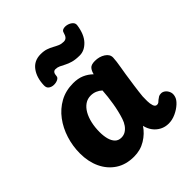

<svg xmlns="http://www.w3.org/2000/svg" viewBox="-222 -965 1120 1120"><g transform="rotate(-45 338.0 -405.0)"><path d="M34.7 -234Q34.7 -294.6 52.7 -351.6Q70.7 -408.7 104.4 -453.8Q138.2 -499 186.6 -525.7Q235 -552.3 296.6 -552.3Q335.9 -552.3 365.2 -539.7Q394.6 -527.1 418.1 -504.1Q423.1 -526.1 434.9 -540.3Q446.8 -554.4 477.6 -554.4Q513.9 -554.4 541.1 -536.9Q568.3 -519.3 567.3 -492.4Q566.3 -465.3 558 -418.7Q549.7 -372 543.7 -327Q541.7 -313 538.4 -291Q535.2 -269 532.7 -247.5Q530.2 -226 528.7 -211Q527.9 -195.9 528.2 -173.2Q528.4 -150.6 534.2 -133.6Q540 -116.7 554 -116.7Q561.9 -116.7 567.8 -120.8Q573.7 -124.9 580.1 -131.6Q589.8 -139.4 597.3 -143.6Q604.9 -147.7 617.2 -147.7Q630.6 -147.7 642.5 -138.3Q654.4 -128.9 660.7 -112.8Q667 -96.7 661.3 -77.2Q656.7 -58.2 635.1 -38.2Q613.4 -18.1 583.9 -4.6Q554.4 9 524.6 9Q495.8 9 471.8 -3.4Q447.9 -15.8 431.6 -37.5Q415.2 -59.2 408.7 -88.1Q382.6 -48.8 340.3 -23.1Q298.1 2.6 245 2.6Q178.7 2.6 131.8 -28.3Q84.9 -59.2 59.8 -112.6Q34.7 -166 34.7 -234ZM203.9 -241.1Q203.9 -209.2 210.7 -183.7Q217.6 -158.1 232.4 -143.1Q247.2 -128.1 271.3 -128.1Q290.8 -128.1 306.1 -137.5Q321.4 -146.9 333.3 -163.4Q345.2 -180 352.3 -202Q360 -225.4 365.9 -250.4Q371.9 -275.3 376.1 -301.2Q380.3 -327.1 383.3 -352.3Q386.3 -377.4 387.6 -401.1Q373.7 -414.1 355.9 -421.5Q338.1 -428.9 317.7 -428.9Q291 -428.9 269.9 -414.3Q248.8 -399.7 234.1 -374Q219.4 -348.3 211.7 -314.3Q203.9 -280.2 203.9 -241.1ZM438.7 -639.1Q404.1 -639.1 380.8 -645.7Q357.6 -652.3 341.2 -661.1Q324.8 -669.8 310.8 -676.4Q296.8 -683 280.8 -683Q259 -683 257.3 -650.1Q256.8 -638.1 242.7 -631.1Q228.6 -624.1 210.9 -624.3Q193.3 -624.4 179.9 -633.7Q166.4 -642.9 167 -663.6Q168.9 -726.6 198.5 -766.3Q228.1 -806.1 282 -806.1Q309 -806.1 328.5 -799.4Q348 -792.7 363.5 -783.9Q379 -775.2 394.5 -768.5Q410 -761.8 429 -761.8Q444 -761.8 452.5 -771.2Q461 -780.7 465.7 -798.9Q468.7 -813.2 483.1 -816.9Q497.4 -820.6 514.2 -816.2Q531 -811.8 542.7 -800.9Q554.4 -790.1 552.4 -774.2Q543.1 -707.6 510.4 -673.3Q477.7 -639.1 438.7 -639.1Z"/></g></svg>

Font: Playpen Sans Deva
Style: Regular
Weight: 400
Designer: Pooja Saxena, Gunjan Panchal, Laura Meseguer, Veronika Burian, José Scaglione
Foundry: TypeTogether
Version: Version 2.000